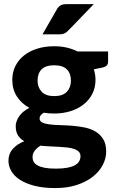

<svg xmlns="http://www.w3.org/2000/svg" viewBox="-20 -754 572 953"><path d="M22 0ZM249 -524.5Q282 -524.5 311.2 -517.8Q340.5 -511 365 -498.5H516.5V-448Q516.5 -436 509.8 -429Q503 -422 487.5 -418.5L445.5 -410Q454 -385.5 454 -357.5Q454 -319 438.2 -288.2Q422.5 -257.5 395 -235.8Q367.5 -214 330 -202.2Q292.5 -190.5 249 -190.5Q235.5 -190.5 222.5 -191.5Q209.5 -192.5 197 -194.5Q176.5 -182 176.5 -166.5Q176.5 -152 190.8 -145.5Q205 -139 228.2 -136.2Q251.5 -133.5 281.2 -132.8Q311 -132 341.8 -129.5Q372.5 -127 402.2 -120.8Q432 -114.5 455.2 -100.2Q478.5 -86 492.8 -62.5Q507 -39 507 -2Q507 32.5 490 65Q473 97.5 440.8 123Q408.5 148.5 361.5 164Q314.5 179.5 254.5 179.5Q195 179.5 151.2 168.2Q107.5 157 78.8 138.2Q50 119.5 36 95Q22 70.5 22 44Q22 9.5 43 -14.5Q64 -38.5 100.5 -53Q81 -64 69.5 -81.8Q58 -99.5 58 -128Q58 -151 74.8 -176.2Q91.5 -201.5 126 -218.5Q86.5 -240 63.8 -275.2Q41 -310.5 41 -357.5Q41 -396 56.8 -427Q72.5 -458 100.5 -479.8Q128.5 -501.5 166.5 -513Q204.5 -524.5 249 -524.5ZM379.5 21Q379.5 7.5 371 -1Q362.5 -9.5 348.2 -14.5Q334 -19.5 314.5 -21.8Q295 -24 273 -25.2Q251 -26.5 227.2 -27.5Q203.5 -28.5 181 -31Q163.5 -20.5 152.5 -6.2Q141.5 8 141.5 26Q141.5 38.5 147.2 49Q153 59.5 166.5 67Q180 74.5 202 78.8Q224 83 257 83Q291 83 314.5 78.5Q338 74 352.5 65.8Q367 57.5 373.2 46Q379.5 34.5 379.5 21ZM249 -277Q291.5 -277 311.8 -298.5Q332 -320 332 -354Q332 -389.5 311.8 -409.8Q291.5 -430 249 -430Q206.5 -430 186.5 -409.8Q166.5 -389.5 166.5 -354Q166.5 -320.5 186.8 -298.8Q207 -277 249 -277ZM445.5 -733.5 319 -602.5Q309 -592 299.2 -587.8Q289.5 -583.5 274 -583.5H191L261 -705.5Q268.5 -719.5 279.2 -726.5Q290 -733.5 312 -733.5Z"/></svg>

Font: Lato Heavy
Style: Regular
Weight: 800
Designer: Lukasz Dziedzic
Foundry: tyPoland Lukasz Dziedzic
Version: Version 2.007; 2014-02-27